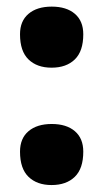

<svg xmlns="http://www.w3.org/2000/svg" viewBox="-20 -532 304 566"><path d="M132 -332.5Q89 -332.5 64 -356.8Q39 -381 39 -431Q39 -470 64 -491.2Q89 -512.5 132.5 -512.5Q176 -512.5 200.8 -491.2Q225.5 -470 225.5 -431Q225.5 -381 200.5 -356.8Q175.5 -332.5 132 -332.5ZM132 13.5Q89 13.5 64 -10.8Q39 -35 39 -85Q39 -124 64 -145.2Q89 -166.5 132.5 -166.5Q176 -166.5 200.8 -145.2Q225.5 -124 225.5 -85Q225.5 -35 200.5 -10.8Q175.5 13.5 132 13.5Z"/></svg>

Font: Commissioner Flair
Style: Bold
Weight: 700
Designer: Kostas Bartsokas
Foundry: Kostas Bartsokas
Version: Version 1.000; ttfautohint (v1.8.3)